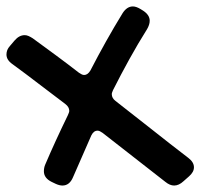

<svg xmlns="http://www.w3.org/2000/svg" viewBox="-35 -555 617 591"><path d="M189.9 -9.8Q179.2 16.1 157.2 16.1Q148.4 16.1 137.2 11.2L124 4.9Q100.1 -6.8 100.1 -27.8Q100.1 -38.6 104 -47.9Q119.1 -83.5 136.7 -121.8Q154.3 -160.2 173.8 -200.2Q175.3 -204.1 176.8 -207.5Q178.2 -210.9 178.2 -213.9Q178.2 -225.6 166 -234.9Q125 -265.6 84.7 -296.6Q44.4 -327.6 2.9 -357.9Q-15.1 -370.6 -15.1 -387.2Q-15.1 -394 -12.7 -400.6Q-10.3 -407.2 -3.9 -414.1L9.8 -430.2Q23.9 -446.8 41 -446.8Q46.9 -446.8 53 -444.1Q59.1 -441.4 65.9 -437Q102.1 -410.6 137.5 -384.5Q172.9 -358.4 208 -331.1Q212.4 -328.1 216.3 -326.2Q220.2 -324.2 224.1 -324.2Q234.9 -324.2 243.2 -337.9Q266.6 -383.3 291.5 -427.7Q316.4 -472.2 342.8 -515.1Q356 -535.2 374 -535.2Q384.3 -535.2 397.9 -526.9L405.8 -522Q425.8 -508.8 425.8 -491.2Q425.8 -484.9 423.8 -478.8Q421.9 -472.7 418 -465.8Q389.2 -419.9 363.3 -373Q337.4 -326.2 313 -277.8Q311.5 -273.9 310.3 -271Q309.1 -268.1 309.1 -265.1Q309.1 -252.9 320.8 -244.1Q377.4 -200.2 433.1 -156Q488.8 -111.8 544.9 -68.8Q562 -55.7 562 -40Q562 -25.4 546.9 -12.2L529.8 2.9Q515.6 16.1 501 16.1Q487.8 16.1 474.1 4.9L280.8 -146Q276.4 -148.9 272.7 -150.9Q269 -152.8 265.1 -152.8Q253.4 -152.8 246.1 -138.2L189.9 -9.8Z"/></svg>

Font: Gochi Hand
Style: Regular
Weight: 400
Designer: Juan Pablo del Peral
Foundry: Juan Pablo del Peral
Version: Version 1.001